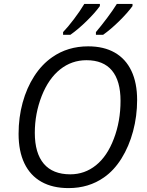

<svg xmlns="http://www.w3.org/2000/svg" viewBox="-20 -964 760 994"><path d="M76.2 -271Q76.2 -356 97.2 -432.6Q118.2 -509.3 157.5 -570.1Q196.8 -630.9 250.5 -668Q330.6 -724.1 436.5 -724.1Q517.6 -724.1 574.2 -691.7Q630.9 -659.2 660.4 -596.9Q689.9 -534.7 689.9 -446.3Q689.9 -362.8 668.9 -284.4Q647.9 -206.1 609.1 -143.8Q570.3 -81.5 518.1 -45.4Q439.5 9.8 335 9.8Q252.4 9.8 194.6 -22.7Q136.7 -55.2 106.4 -118.2Q76.2 -181.2 76.2 -271ZM569.3 -245.6Q604 -335.9 604 -441.9Q604 -545.4 559.6 -598.9Q515.1 -652.3 427.7 -652.3Q351.1 -652.3 291.3 -604.7Q231.4 -557.1 195.8 -466.8Q160.2 -375.5 160.2 -276.4Q160.2 -170.9 206.8 -116.2Q253.4 -61.5 343.8 -61.5Q418.5 -61.5 476.8 -108.4Q535.2 -155.3 569.3 -245.6ZM416.5 -943.8H497.1V-932.6Q472.2 -897.9 429 -855.5Q385.7 -813 344.2 -783.7H306.6V-797.9Q331.1 -823.2 362.8 -865Q394.5 -906.7 416.5 -943.8ZM585 -943.8H666V-932.6Q639.6 -896.5 596.9 -854.5Q554.2 -812.5 513.7 -783.7H476.6V-797.9Q504.9 -831.5 534.4 -870.8Q564 -910.2 585 -943.8Z"/></svg>

Font: Viking Open Sans
Style: Italic
Weight: 400
Italic angle: -12°
Foundry: Ascender Corporation
Version: Version 2.000